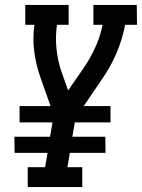

<svg xmlns="http://www.w3.org/2000/svg" viewBox="-20 -755 573 775"><path d="M92 0V-80H162L172 -138H39L38 -203H182L192 -261H59V-327H184L144 -440Q126 -490 118.5 -544.5Q111 -599 119 -655H82V-735H257V-655H210Q203 -606 208 -558Q213 -510 228 -466L255 -390L314 -475Q343 -517 364 -562.5Q385 -608 394 -655H357V-735H532L533 -655H485Q474 -596 449.5 -539Q425 -482 388 -430L318 -327H426V-261H282L272 -203H405L406 -138H262L252 -80H312V0Z"/></svg>

Font: Iosevka Curly Slab Medium
Style: Italic
Weight: 500
Italic angle: -9°
Monospace: yes
Designer: Belleve Invis
Foundry: Belleve Invis
Version: Version 22.1.2; ttfautohint (v1.8.4)